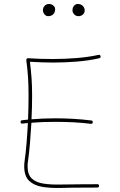

<svg xmlns="http://www.w3.org/2000/svg" viewBox="-20 -944 596 952"><path d="M82 -338.4Q81.1 -346.7 89.4 -347.7Q104.5 -349.6 119.1 -351.1Q121.6 -412.1 121.6 -468.8Q121.6 -521.5 119.1 -559.3Q116.7 -597.2 110.4 -646Q109.9 -648.4 112.1 -652.1Q114.3 -655.8 119.1 -655.3Q149.9 -653.3 180.9 -652.3Q211.9 -651.4 242.7 -651.4Q300.3 -651.4 360.1 -656.2Q419.9 -661.1 468.3 -671.9Q476.6 -673.8 478.5 -665.5Q480.5 -657.2 472.2 -655.3Q422.4 -643.6 361.6 -638.7Q300.8 -633.8 242.7 -633.8Q214.4 -633.8 185.5 -635Q156.7 -636.2 128.4 -637.7Q133.8 -592.3 136.5 -555.9Q139.2 -519.5 139.2 -468.8Q139.2 -414.1 136.2 -352.5Q193.8 -357.4 256.3 -357.4Q301.3 -357.4 345.2 -354.7Q389.2 -352.1 432.6 -346.7Q440.9 -345.7 439.9 -337.4Q439 -329.1 430.7 -330.1Q387.7 -335.4 344.2 -337.6Q300.8 -339.8 256.3 -339.8Q224.6 -339.8 195.1 -338.9Q165.5 -337.9 135.7 -335.4Q132.8 -284.2 128.7 -234.6Q124.5 -185.1 118.7 -144Q116.7 -132.3 116.7 -119.6Q116.7 -78.1 137.9 -58.6Q159.2 -39.1 196.8 -33.4Q234.4 -27.8 283.2 -29.1Q332 -30.3 387.2 -30.3Q406.7 -30.3 425.5 -30.3Q444.3 -30.3 462.4 -30.8Q471.2 -30.8 471.2 -22.5Q471.2 -14.2 462.4 -14.2Q444.3 -13.7 425.5 -13.7Q406.7 -13.7 387.2 -13.7Q334.5 -13.7 283.4 -12.2Q232.4 -10.7 190.9 -17.3Q149.4 -23.9 124.8 -47.1Q100.1 -70.3 100.1 -119.6Q100.1 -133.8 102.1 -147Q107.9 -187 111.8 -235.4Q115.7 -283.7 118.2 -334Q105 -332.5 91.3 -331.1Q83 -330.1 82 -338.4ZM399.9 -892.6Q399.9 -879.4 390.6 -871.6Q381.3 -863.8 369.1 -863.8Q356 -863.8 347.7 -873Q339.4 -882.3 339.4 -892.1Q339.4 -906.7 347.2 -915.5Q355 -924.3 365.7 -924.3Q380.9 -924.3 390.4 -914.8Q399.9 -905.3 399.9 -892.6ZM253.4 -898.4Q253.4 -882.8 243.9 -873.3Q234.4 -863.8 218.8 -863.8Q208 -863.8 200.4 -873Q192.9 -882.3 192.9 -894Q192.9 -906.7 201.7 -915.5Q210.4 -924.3 223.1 -924.3Q234.9 -924.3 244.1 -916.7Q253.4 -909.2 253.4 -898.4Z"/></svg>

Font: Mikhak Thin
Style: Regular
Weight: 100
Designer: Amin Abedi
Version: Version 3.3